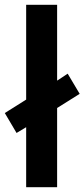

<svg xmlns="http://www.w3.org/2000/svg" viewBox="-31 -780 352 800"><path d="M78 0H207V-330L301 -389L251 -473L207 -444V-760H78V-365L-11 -309L38 -226L78 -250Z"/></svg>

Font: Noto Kufi Arabic SemiBold
Style: Regular
Weight: 600
Designer: Monotype Design Team, David Williams, Khaled Hosny
Foundry: Google LLC
Version: Version 2.109